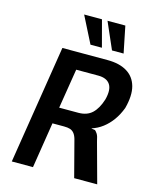

<svg xmlns="http://www.w3.org/2000/svg" viewBox="-133 -1013 895 1103"><g transform="rotate(15 314.5 -461.5)"><path d="M45 0 157 -705H426Q497 -705 542 -677.5Q587 -650 601.5 -597Q616 -544 595 -465Q579 -423 556 -391Q533 -359 503 -336Q473 -313 437 -302L446 -300L460 -298Q467 -292 474.5 -280.5Q482 -269 488 -238L553 0H416L359 -218Q353 -239 343 -251Q333 -263 319 -267.5Q305 -272 283 -272H214L171 0ZM228 -369H342Q393 -369 423.5 -397.5Q454 -426 472 -483Q488 -544 468 -574.5Q448 -605 397 -605H266ZM436 -765 367 -923H473L505 -765ZM308 -765 228 -923H334L376 -765Z"/></g></svg>

Font: Nunito Sans 7pt Condensed
Style: Bold Italic
Weight: 700
Width: 3
Italic angle: -9°
Designer: Vernon Adams
Foundry: Vernon Adams
Version: Version 3.101;gftools[0.9.27]